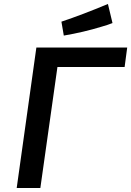

<svg xmlns="http://www.w3.org/2000/svg" viewBox="-20 -946 660 966"><path d="M183 0 269 -609H607L620 -707H163L64 0ZM301 -767Q401 -784 492 -812Q524 -821 546 -830L523 -926Q394 -872 289 -837Z"/></svg>

Font: Brisa Sans Medium
Style: Italic
Weight: 600
Italic angle: -8°
Designer: Dalton Maag Ltd
Foundry: Dalton Maag Ltd
Version: Version 1.101;July 10, 2019;FontCreator 11.5.0.2425 64-bit